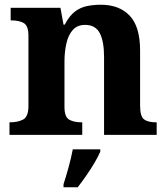

<svg xmlns="http://www.w3.org/2000/svg" viewBox="-20 -569 707 810"><path d="M20 0V-53H22Q56 -53 78 -65Q100 -77 100 -122V-418Q100 -460 80.5 -471.5Q61 -483 28 -483H25V-536H235L248 -465H253Q273 -503 296.5 -520.5Q320 -538 347.5 -543.5Q375 -549 406 -549Q483 -549 527 -503Q571 -457 571 -356V-124Q571 -78 587.5 -65.5Q604 -53 638 -53H641V0H419V-329Q419 -394 401 -429Q383 -464 339 -464Q306 -464 287 -442.5Q268 -421 260 -385.5Q252 -350 252 -309V-118Q252 -76 271.5 -64.5Q291 -53 324 -53H327V0ZM248 208Q258 178 269.5 136Q281 94 287 61H403V71Q394 92 378 119Q362 146 343.5 172.5Q325 199 308 221H248Z"/></svg>

Font: Noto Serif Yezidi
Style: Bold
Weight: 700
Designer: Dalton Maag Ltd
Foundry: Dalton Maag Ltd
Version: Version 1.001; ttfautohint (v1.8.4.7-5d5b)